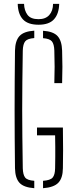

<svg xmlns="http://www.w3.org/2000/svg" viewBox="-20 -962 390 986"><path d="M156 4.5Q101.5 0.5 79.8 -23.5Q58 -47.5 57 -98Q56 -179 55.5 -253.2Q55 -327.5 55 -400Q55 -472.5 55.5 -546.8Q56 -621 57 -702Q58 -752.5 80 -776.8Q102 -801 156 -804.5V-766.5Q121 -764 109.5 -749.8Q98 -735.5 97 -702Q95.5 -613 94.8 -540.2Q94 -467.5 94 -400Q94 -332.5 94.8 -259.8Q95.5 -187 97 -98Q98 -64.5 109.2 -50.2Q120.5 -36 156 -33.5ZM201 4.5V-33.5Q238.5 -36 250.5 -50.2Q262.5 -64.5 263 -98Q263.5 -130 263.8 -156.2Q264 -182.5 263.8 -208.8Q263.5 -235 263 -267H170V-307H303Q304 -235 304 -189.5Q304 -144 303 -98Q302.5 -47.5 279.5 -23.5Q256.5 0.5 201 4.5ZM259 -535Q260.5 -582.5 260.5 -618.8Q260.5 -655 259 -702Q258 -735.5 246.5 -749.5Q235 -763.5 201 -766V-804Q254 -800.5 275.8 -776.5Q297.5 -752.5 299 -702Q300.5 -655 300.5 -618.8Q300.5 -582.5 299 -535ZM178 -835Q123.5 -835 98 -862.2Q72.5 -889.5 71 -942H103.5Q104.5 -908.5 121 -886Q137.5 -863.5 178 -863.5Q214 -863.5 233 -884.8Q252 -906 252.5 -942H284Q282.5 -890.5 257.2 -862.8Q232 -835 178 -835Z"/></svg>

Font: Big Shoulders Stencil Text SC Thin
Style: Regular
Weight: 100
Designer: Patric King
Foundry: XO Type Co
Version: Version 2.001